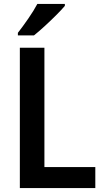

<svg xmlns="http://www.w3.org/2000/svg" viewBox="-20 -957 530 977"><path d="M81 0V-714H206V-107H465V0ZM310 -927Q294 -908 266 -880Q238 -852 207.5 -824Q177 -796 153 -777H71V-790Q96 -822 124 -862.5Q152 -903 170 -937H310Z"/></svg>

Font: Noto Sans Khmer SemiCondensed SemiBold
Style: Regular
Weight: 600
Width: 4
Designer: Danh Hong and the Monotype Design Team
Foundry: Monotype Imaging Inc.
Version: Version 2.004; ttfautohint (v1.8.4.7-5d5b)